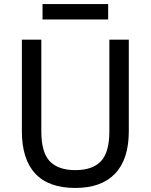

<svg xmlns="http://www.w3.org/2000/svg" viewBox="-20 -916 744 948"><path d="M88 -720H184V-268Q184 -163 226 -119.5Q268 -76 352 -76Q436 -76 478 -119.5Q520 -163 520 -268V-720H616V-268Q616 -130 548.5 -59Q481 12 352 12Q220 12 154 -59Q88 -130 88 -268ZM190 -896H514V-820H190Z"/></svg>

Font: Kufam
Style: Regular
Weight: 400
Designer: Wael Morcos, Artur Schmal
Foundry: Original Type
Version: Version 1.301; ttfautohint (v1.8.3)